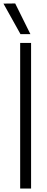

<svg xmlns="http://www.w3.org/2000/svg" viewBox="-45 -1089 269 1109"><path d="M71.5 0V-841H134.5V0ZM73.2 -892 -25 -1068.2 42.8 -1069 130.5 -892Z"/></svg>

Font: Matangi Light
Style: Regular
Weight: 300
Designer: Prashant Pant
Foundry: The Graphic Ant
Version: Version 3.002